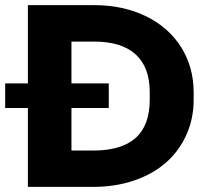

<svg xmlns="http://www.w3.org/2000/svg" viewBox="-30 -731 832 751"><path d="M79.1 -710.9H337.9Q451.7 -710.9 540.8 -667.5Q629.9 -624 678.7 -546.1Q727.5 -468.3 727.5 -369.1V-341.3Q727.5 -266.6 699 -203.4Q670.4 -140.1 619.4 -95.2Q568.4 -50.3 494.9 -25.1Q421.4 0 334 0H79.1ZM337.9 -568.4H249.5V-142.1H334Q445.3 -142.1 500.5 -191.4Q555.7 -240.7 555.7 -341.3V-370.1Q555.7 -468.3 500.5 -518.3Q445.3 -568.4 337.9 -568.4ZM395.5 -404.8V-308.6H-9.8V-404.8Z"/></svg>

Font: Bert Sans Black
Style: Regular
Weight: 900
Designer: Christian Robertson, Adam Twardoch, & Cristiano Sobral
Foundry: Google
Version: Version 12.135;January 10, 2020;FontCreator 12.0.0.2547 64-b